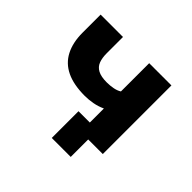

<svg xmlns="http://www.w3.org/2000/svg" viewBox="-149 -685 995 995"><g transform="rotate(45 348.0 -187.5)"><path d="M479 128H340V-68H555V0H479ZM423 0V-171Q395 -158 365 -152.5Q335 -147 307 -147Q225 -147 172 -172.5Q119 -198 93 -248.5Q67 -299 67 -371V-503H231V-384Q231 -350 240 -326Q249 -302 272.5 -289.5Q296 -277 338 -277Q362 -277 385 -281.5Q408 -286 423 -296V-503H586V0Z"/></g></svg>

Font: Nunito Sans 7pt ExtraBold
Style: Regular
Weight: 800
Designer: Vernon Adams
Foundry: Vernon Adams
Version: Version 3.101;gftools[0.9.27]